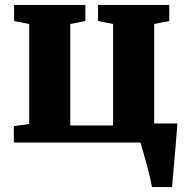

<svg xmlns="http://www.w3.org/2000/svg" viewBox="-20 -576 778 776"><path d="M36 0V-66L98 -75V-479L37 -491V-556H325V-491L264 -479V-69H437V-479L376 -491V-556H664V-491L603 -479V-77H697Q696 -64.5 694 -38.2Q692 -12 689.2 20.8Q686.5 53.5 683.5 85.8Q680.5 118 678.5 143.5Q676.5 169 675.5 180H594Q592 165.5 585.8 139.2Q579.5 113 571.8 84.2Q564 55.5 557.2 32.2Q550.5 9 547.5 0Z"/></svg>

Font: Merriweather Black
Style: Regular
Weight: 900
Designer: Eben Sorkin
Foundry: Eben Sorkin
Version: Version 2.200;gftools[0.9.31]